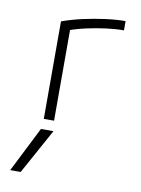

<svg xmlns="http://www.w3.org/2000/svg" viewBox="-89 -591 678 921"><g transform="rotate(10 250.0 -130.0)"><path d="M77 270H26L137 50H198ZM142 -475Q189 -492 243 -504Q297 -516 350 -523Q403 -530 447 -530V-485Q407 -485 360.5 -479Q314 -473 266.5 -462.5Q219 -452 179 -437L192 -462V0H142Z"/></g></svg>

Font: M PLUS Code Latin Light
Style: Regular
Weight: 300
Designer: Coji Morishita
Foundry: UNDERFOREST DESIGN
Version: Version 1.002; ttfautohint (v1.8.3)